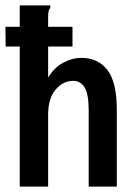

<svg xmlns="http://www.w3.org/2000/svg" viewBox="-24 -690 494 710"><path d="M49 -670H162V-661Q157 -655 155.5 -647.5Q154 -640 154 -624V-403Q176 -440 209.5 -458Q243 -476 277 -476Q338 -476 373 -431.5Q408 -387 408 -282V0H304V-281Q304 -342 289 -366.5Q274 -391 247 -391Q209 -391 181.5 -358.5Q154 -326 154 -266V0H49ZM-3 -518 -4 -591H244V-518Z"/></svg>

Font: Inconsolata SemiCondensed Bold
Style: Regular
Weight: 700
Width: 4
Monospace: yes
Designer: Raph Levien, Cyreal, Brenton Simpson
Foundry: Raph Levien, Cyreal, Google
Version: Version 3.001; ttfautohint (v1.8.2.53-6de2)